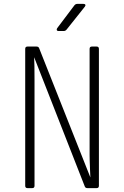

<svg xmlns="http://www.w3.org/2000/svg" viewBox="-20 -970 640 990"><path d="M122 0Q110 0 110 -12V-718Q110 -730 122 -730H168Q179 -730 182 -721L446 -55Q445 -75 444 -99Q443 -123 442.5 -143Q442 -163 442 -170V-718Q442 -730 454 -730H478Q490 -730 490 -718V-12Q490 0 478 0H431Q420 0 417 -9L156 -675Q157 -661 157.5 -629.5Q158 -598 158 -560V-12Q158 0 146 0ZM282 -810Q275 -810 273 -814.5Q271 -819 275 -825L364 -943Q370 -950 379 -950H410Q418 -950 420 -945.5Q422 -941 417 -935L323 -817Q317 -810 308 -810Z"/></svg>

Font: Pitagon Sans Mono Thin
Style: Regular
Weight: 100
Monospace: yes
Designer: Travis Tran
Foundry: Pitagon
Version: Version 1.001; ttfautohint (v1.8.4.7-5d5b);gftools[0.9.26]